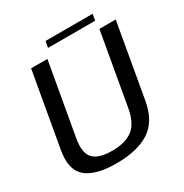

<svg xmlns="http://www.w3.org/2000/svg" viewBox="-176 -901 996 1042"><g transform="rotate(-30 322.0 -380.0)"><path d="M257.1 4.1Q387.9 4.1 464 -45.2Q540.1 -94.5 560.8 -210.7L642.2 -674.7H540L460.6 -223.4Q445.5 -137.3 399.6 -102.1Q353.8 -66.9 269.7 -66.9Q186.2 -66.9 152.7 -102.2Q119.3 -137.6 134.4 -223.4L214.1 -674.7H112L30.3 -210.7Q9.6 -94.5 68.2 -45.2Q126.7 4.1 257.1 4.1ZM247 -724.6H542.3L549.3 -764.1H254.3Z"/></g></svg>

Font: Anybody Thin
Style: Italic
Weight: 100
Italic angle: -10°
Designer: Tyler Finck
Foundry: Etcetera Type Company
Version: Version 1.114;gftools[0.9.25]